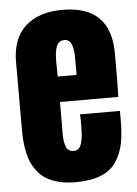

<svg xmlns="http://www.w3.org/2000/svg" viewBox="-53 -783 595 833"><g transform="rotate(-5 244.0 -366.0)"><path d="M241.2 8.8Q202.1 8.8 170.4 0.7Q138.7 -7.3 116.9 -20.3Q95.2 -33.2 79.3 -53Q63.5 -72.8 54.2 -93.3Q44.9 -113.8 39.3 -140.1Q33.7 -166.5 32 -189Q30.3 -211.4 30.3 -238.8V-533.2Q30.3 -634.3 88.1 -687.7Q146 -741.2 250 -741.2Q460.9 -741.2 460.9 -533.2V-480Q460.9 -380.9 459 -343.8H205.1V-241.2Q205.1 -236.3 204.8 -225.3Q204.6 -214.4 204.6 -208.5Q204.6 -190.9 206.1 -178.5Q207.5 -166 211.4 -153.1Q215.3 -140.1 224.4 -133.5Q233.4 -127 247.1 -127Q261.2 -127 270 -137Q278.8 -147 282.5 -165.8Q286.1 -184.6 287.1 -199.2Q288.1 -213.9 288.1 -235.8Q288.1 -278.8 287.1 -282.7H460.9V-241.2Q460.9 -180.2 451.7 -137.2Q442.4 -94.2 418.7 -59.8Q395 -25.4 351.1 -8.3Q307.1 8.8 241.2 8.8ZM248 -609.9Q234.4 -609.9 225.1 -602.8Q215.8 -595.7 211.4 -581.5Q207 -567.4 205.6 -552.5Q204.1 -537.6 204.1 -516.1Q204.1 -505.9 204.6 -485.4Q205.1 -464.8 205.1 -454.6H287.1V-530.8Q287.1 -609.9 248 -609.9Z"/></g></svg>

Font: Anton
Style: Regular
Weight: 400
Foundry: vernon adams
Version: Version 1.000